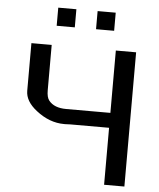

<svg xmlns="http://www.w3.org/2000/svg" viewBox="-59 -940 822 990"><g transform="rotate(5 352.0 -444.5)"><path d="M80.1 -448.2V-694.8H185.1V-460Q185.1 -422.9 198.2 -407.2Q226.1 -372.1 288.1 -372.1H517.1V-694.8H622.1V0H517.1V-294.9H315.9Q312 -294.9 304 -294.4Q295.9 -293.9 292 -293.9H284.2Q208 -293.9 139.2 -348.1Q80.1 -394 80.1 -448.2ZM202.1 -795.4V-889.2H295.9V-795.4ZM405.8 -795.4V-889.2H499.5V-795.4Z"/></g></svg>

Font: CMU Bright
Style: SemiBold
Weight: 600
Version: Version 0.7.0